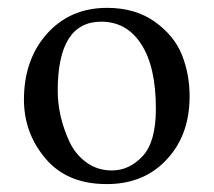

<svg xmlns="http://www.w3.org/2000/svg" viewBox="-20 -459 544 489"><path d="M41 -205.1Q41 -304.2 96.2 -369.1Q155.8 -439 252.9 -439Q324.7 -439 374.3 -403.6Q423.8 -368.2 443.4 -319.1Q462.9 -270 462.9 -213.9Q462.9 -109.4 397.9 -45.9Q340.8 10.3 251 9.8Q150.9 9.8 95.9 -55.2Q41 -120.1 41 -205.1ZM237.8 -403.8Q127 -403.8 127 -228Q127 -195.8 134.5 -162.8Q142.1 -129.9 157 -97.9Q171.9 -65.9 200 -45.4Q228 -24.9 265.1 -24.9Q309.1 -24.9 343 -61Q377 -97.2 377 -182.1Q377 -289.1 339.8 -346.4Q302.7 -403.8 237.8 -403.8Z"/></svg>

Font: Linux Libertine Capitals
Style: Small Caps
Weight: 400
Designer: Philipp H. Poll
Foundry: Philipp H. Poll
Version: Version 5.1.3